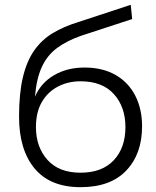

<svg xmlns="http://www.w3.org/2000/svg" viewBox="-20 -766 648 796"><path d="M314 10Q188 10 123.5 -67.5Q59 -145 59 -282Q59 -379 75 -446Q91 -513 122 -557Q153 -601 198.5 -628.5Q244 -656 303 -674L522 -746L528 -687L317 -618Q257 -597 216.5 -567Q176 -537 153.5 -488.5Q131 -440 125 -365Q150 -423 204.5 -454.5Q259 -486 330 -486Q406 -486 459.5 -455Q513 -424 541 -369Q569 -314 569 -242Q569 -128 503.5 -59Q438 10 314 10ZM314 -50Q403 -50 451.5 -101.5Q500 -153 500 -239Q500 -323 452 -376Q404 -429 314 -429Q262 -429 220 -407Q178 -385 153.5 -343Q129 -301 129 -239Q129 -157 176.5 -103.5Q224 -50 314 -50Z"/></svg>

Font: Raleway
Style: Regular
Weight: 400
Designer: Matt McInerney, Pablo Impallari, Rodrigo Fuenzalida
Foundry: Matt McInerney, Pablo Impallari, Rodrigo Fuenzalida
Version: Version 4.101;RELEASE